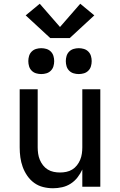

<svg xmlns="http://www.w3.org/2000/svg" viewBox="-20 -996 640 1024"><path d="M263 8Q236 8 210 1.5Q184 -5 162.5 -20.5Q141 -36 125.5 -58.5Q110 -81 101 -106Q92 -131 88.5 -157Q85 -183 85 -210V-520H181V-210Q181 -193 183.5 -176Q186 -159 192.5 -143.5Q199 -128 209.5 -114.5Q220 -101 234.5 -92Q249 -83 266 -79.5Q283 -76 300 -76Q317 -76 334 -79.5Q351 -83 365.5 -92Q380 -101 390.5 -114.5Q401 -128 407.5 -143.5Q414 -159 416.5 -176Q419 -193 419 -210V-520H515V0H419V-92Q409 -70 393.5 -50Q378 -30 357 -16.5Q336 -3 311.5 2.5Q287 8 263 8ZM400 -601Q386 -601 372.5 -605Q359 -609 349 -619Q339 -629 335 -642.5Q331 -656 331 -670Q331 -684 335 -697.5Q339 -711 349 -721Q359 -731 372.5 -735Q386 -739 400 -739Q414 -739 427.5 -735Q441 -731 451 -721Q461 -711 465 -697.5Q469 -684 469 -670Q469 -656 465 -642.5Q461 -629 451 -619Q441 -609 427.5 -605Q414 -601 400 -601ZM200 -601Q186 -601 172.5 -605Q159 -609 149 -619Q139 -629 135 -642.5Q131 -656 131 -670Q131 -684 135 -697.5Q139 -711 149 -721Q159 -731 172.5 -735Q186 -739 200 -739Q214 -739 227.5 -735Q241 -731 251 -721Q261 -711 265 -697.5Q269 -684 269 -670Q269 -656 265 -642.5Q261 -629 251 -619Q241 -609 227.5 -605Q214 -601 200 -601ZM248 -793 117 -914 192 -976 300 -852 408 -976 483 -914 352 -793Z"/></svg>

Font: Iosevka Custom Medium Extended
Style: Regular
Weight: 500
Width: 7
Monospace: yes
Designer: Belleve Invis
Foundry: Belleve Invis
Version: Version 11.2.4; ttfautohint (v1.8.4)